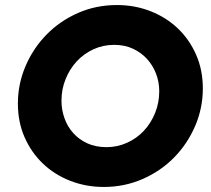

<svg xmlns="http://www.w3.org/2000/svg" viewBox="-20 -731 838 762"><path d="M785 -380Q785 -302 754.5 -231Q724 -160 671 -106Q618 -52 546 -20.5Q474 11 392 11Q321 11 258.5 -13.5Q196 -38 150 -82Q104 -126 77.5 -186.5Q51 -247 51 -320Q51 -398 81.5 -469Q112 -540 165 -594Q218 -648 289.5 -679.5Q361 -711 444 -711Q515 -711 577.5 -686.5Q640 -662 686 -618Q732 -574 758.5 -513.5Q785 -453 785 -380ZM612 -369Q612 -405 599.5 -438Q587 -471 564 -496.5Q541 -522 508 -537.5Q475 -553 433 -553Q389 -553 351 -535.5Q313 -518 285 -488Q257 -458 240.5 -417.5Q224 -377 224 -331Q224 -295 236 -261.5Q248 -228 271 -202.5Q294 -177 327 -162Q360 -147 403 -147Q446 -147 484.5 -164.5Q523 -182 551 -212Q579 -242 595.5 -282.5Q612 -323 612 -369Z"/></svg>

Font: Rosa Sans Black
Style: Italic
Weight: 900
Italic angle: -12°
Designer: Pentagram / MCKL
Foundry: Pentagram / MCKL
Version: Version 1.005;September 16, 2019;FontCreator 11.5.0.2425 64-